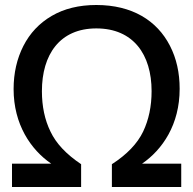

<svg xmlns="http://www.w3.org/2000/svg" viewBox="-20 -745 770 765"><path d="M303.2 0V-90.8C244.1 -130.4 203.6 -173.3 181.2 -220.7C158.2 -267.6 147 -321.3 147 -381.8C147 -527.8 218.3 -631.8 363.8 -631.8C511.2 -631.8 584 -527.8 584 -381.8C584 -321.8 572.8 -268.1 550.3 -220.7C527.3 -172.9 485.8 -129.4 425.8 -90.8V0H702.1V-92.8H545.9C627.4 -148.9 695.8 -248.5 695.8 -391.1C695.8 -455.1 683.1 -512.2 657.2 -562.5C605.5 -663.6 505.9 -725.1 363.8 -725.1C294.4 -725.1 235.4 -710.4 186 -681.6C136.7 -652.8 99.1 -612.8 73.2 -562C47.4 -511.2 34.2 -454.1 34.2 -390.1C34.2 -249.5 102.5 -148.9 184.1 -92.8H27.8V0Z"/></svg>

Font: Noto Reveo Sans
Style: Regular
Weight: 500
Designer: Monotype Design Team
Foundry: Monotype Imaging Inc.
Version: Version 2.007